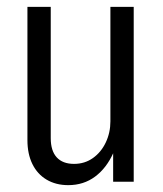

<svg xmlns="http://www.w3.org/2000/svg" viewBox="-20 -530 474 560"><path d="M179 10Q143 10 116 -6Q89 -22 74.5 -51.5Q60 -81 60 -121V-510H128V-127Q128 -90 145.5 -71Q163 -52 196 -52Q227 -52 251 -69Q275 -86 288.5 -114.5Q302 -143 302 -176L311 -85Q291 -40 257.5 -15Q224 10 179 10ZM310 0V-92H302V-510H370V0Z"/></svg>

Font: Instrument Sans Condensed
Style: Regular
Weight: 400
Width: 3
Designer: Rodrigo Fuenzalida
Foundry: fragTYPE
Version: Version 1.000;gftools[0.9.28]